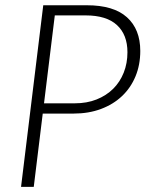

<svg xmlns="http://www.w3.org/2000/svg" viewBox="-20 -728 579 748"><path d="M146.5 -285.5 111.5 0H62L148.5 -707.5H318.5Q422.5 -707.5 474.5 -660.8Q526.5 -614 526.5 -529.5Q526.5 -475.5 508 -430.8Q489.5 -386 455.5 -353.8Q421.5 -321.5 373.5 -303.5Q325.5 -285.5 266.5 -285.5ZM193.5 -668 151.5 -325.5H271.5Q318.5 -325.5 356.2 -340.5Q394 -355.5 420.8 -382Q447.5 -408.5 462 -445Q476.5 -481.5 476.5 -524.5Q476.5 -592.5 435.8 -630.2Q395 -668 313.5 -668Z"/></svg>

Font: Lato Light
Style: Italic
Weight: 300
Italic angle: -7°
Designer: Lukasz Dziedzic
Foundry: tyPoland Lukasz Dziedzic
Version: Version 2.007; 2014-02-27